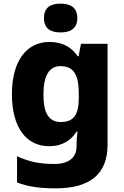

<svg xmlns="http://www.w3.org/2000/svg" viewBox="-20 -788 677 1048"><path d="M311 -768C260 -768 220 -751 220 -689C220 -629 260 -611 311 -611C360 -611 402 -629 402 -689C402 -751 360 -768 311 -768ZM250 -559C127 -559 45 -458 45 -274C45 -90 125 10 248 10C323 10 369 -24 398 -70H403C400 -46 398 -19 398 -2V10C398 72 356 107 276 107C191 107 136 93 73 65V208C133 231 197 240 284 240C476 240 567 158 567 3V-549H422L409 -481H404C373 -527 325 -559 250 -559ZM309 -427C386 -427 410 -375 410 -276V-254C410 -164 384 -122 312 -122C248 -122 217 -168 217 -272C217 -373 248 -427 309 -427Z"/></svg>

Font: Noto Sans Myanmar UI ExtraBold
Style: Regular
Weight: 800
Designer: Monotype Design Team
Foundry: Monotype Imaging Inc.
Version: Version 2.103